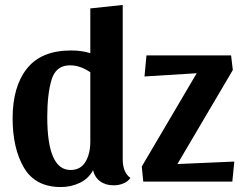

<svg xmlns="http://www.w3.org/2000/svg" viewBox="-20 -734 978 776"><path d="M507 -15Q498 -1 479.5 7Q461 15 440 15Q407 15 385 -1Q363 -17 356 -46Q338 -12 302.5 5Q267 22 226 22Q123 22 77 -56Q31 -134 31 -256Q31 -384 89 -457Q147 -530 267 -530Q312 -530 345 -519V-700L476 -714V-91Q476 -37 507 -15ZM263 -470Q206 -470 188.5 -412Q171 -354 171 -261Q171 -47 265 -47Q306 -47 325.5 -80Q345 -113 345 -161V-442Q304 -470 263 -470ZM927 -81 919 0H559L553 -61L775 -438L564 -425L572 -510H914L921 -451L697 -71Z"/></svg>

Font: Sansita Medium
Style: Regular
Weight: 500
Designer: Pablo Cosgaya
Foundry: Omnibus-Type
Version: Version 1.006